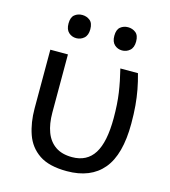

<svg xmlns="http://www.w3.org/2000/svg" viewBox="-111 -827 822 927"><g transform="rotate(15 300.0 -364.0)"><path d="M308 10Q219 10 169.5 -23.5Q120 -57 100 -114.5Q80 -172 80 -243V-536H168V-246Q168 -189 183.5 -148Q199 -107 231.5 -84.5Q264 -62 315 -62Q389 -62 425 -119Q461 -176 461 -296Q461 -366 453 -421Q445 -476 430 -536H518Q529 -497 536 -459.5Q543 -422 546.5 -382Q550 -342 550 -292Q550 -137 488.5 -63.5Q427 10 308 10ZM415 -622Q393 -622 377 -636.5Q361 -651 361 -681Q361 -712 377 -725Q393 -738 415 -738Q437 -738 453.5 -725Q470 -712 470 -681Q470 -651 453.5 -636.5Q437 -622 415 -622ZM186 -622Q164 -622 148 -636.5Q132 -651 132 -681Q132 -712 148 -725Q164 -738 186 -738Q208 -738 224.5 -725Q241 -712 241 -681Q241 -651 224.5 -636.5Q208 -622 186 -622Z"/></g></svg>

Font: Noto Sans Mono
Style: Regular
Weight: 400
Designer: Monotype Design Team
Foundry: Monotype Imaging Inc.
Version: Version 2.014